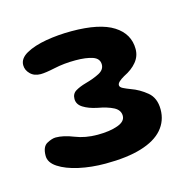

<svg xmlns="http://www.w3.org/2000/svg" viewBox="-54 -641 368 372"><g transform="rotate(-15 129.5 -455.5)"><path d="M116 -323Q87.5 -323 62.8 -328.5Q38 -334 22.8 -344Q7.5 -354 7.5 -367.5Q7.5 -386 17.8 -391.5Q28 -397 35.5 -397Q51 -397 71 -389Q91 -381 115.5 -381Q140 -381 156 -386.8Q172 -392.5 172 -404Q172 -415.5 160 -421.8Q148 -428 128.5 -431.5Q111.5 -435 100.8 -441.8Q90 -448.5 90 -459.5Q90 -470 98.2 -475Q106.5 -480 119 -483.5Q135.5 -488 147 -494Q158.5 -500 158.5 -510.5Q158.5 -522.5 145.5 -527Q132.5 -531.5 111 -531.5Q88 -531.5 68.5 -527.2Q49 -523 39.5 -523Q26.5 -523 18.8 -530.8Q11 -538.5 11 -548.5Q11 -562 26.8 -570.8Q42.5 -579.5 67 -583.8Q91.5 -588 118 -588Q174.5 -588 202 -570.5Q229.5 -553 229.5 -522.5Q229.5 -508 220.2 -496.8Q211 -485.5 194.5 -477.5Q187.5 -473.5 183.8 -470Q180 -466.5 180 -463Q180 -459 186 -456Q192 -453 200 -450Q217 -444 231.5 -432Q246 -420 246 -397Q246 -374 231.5 -357.2Q217 -340.5 188.2 -331.8Q159.5 -323 116 -323Z"/></g></svg>

Font: Gluten SemiBold
Style: Regular
Weight: 600
Designer: Tyler Finck
Foundry: Etcetera Type Company
Version: Version 1.300